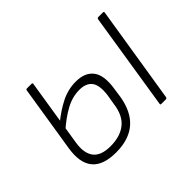

<svg xmlns="http://www.w3.org/2000/svg" viewBox="-106 -672 873 873"><g transform="rotate(-45 330.5 -235.5)"><path d="M214 11Q131 11 96.5 -30.5Q62 -72 75 -155L126 -476Q127 -482 132 -482H162Q169 -482 168 -476L116 -149Q107 -90 131 -58.5Q155 -27 216 -27Q279 -27 316.5 -57.5Q354 -88 362 -152L370 -199Q378 -258 359 -283.5Q340 -309 297 -309Q251 -309 207.5 -285Q164 -261 120 -222L127 -265Q172 -302 217 -324.5Q262 -347 312 -347Q370 -347 397 -312Q424 -277 413 -203L406 -154Q392 -71 344 -30Q296 11 214 11ZM515 0Q508 0 510 -7L584 -476Q586 -482 592 -482H620Q628 -482 627 -476L552 -7Q550 0 544 0Z"/></g></svg>

Font: Sofia Sans Semi Condensed ExtraLight
Style: Italic
Weight: 250
Italic angle: -9°
Version: Version 4.100